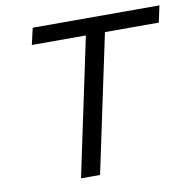

<svg xmlns="http://www.w3.org/2000/svg" viewBox="-78 -766 842 843"><g transform="rotate(-10 343.5 -344.0)"><path d="M216 0 346 -614H105L122 -688H687L671 -614H431L301 0Z"/></g></svg>

Font: Saira SemiExpanded
Style: Italic
Weight: 400
Width: 6
Italic angle: -12°
Designer: Hector Gatti with collaboration of the Omnibus-Type team
Foundry: Omnibus-Type
Version: Version 1.101